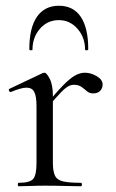

<svg xmlns="http://www.w3.org/2000/svg" viewBox="-20 -648 404 668"><path d="M143 -271 139 -282Q176 -327 200 -351.5Q224 -376 241.5 -385.5Q259 -395 275 -395Q296 -395 316.5 -383Q337 -371 337 -354Q337 -341 328.5 -332Q320 -323 304 -323Q291 -323 282 -331Q273 -339 263 -346Q253 -353 237 -353Q228 -353 218 -348Q208 -343 191 -325.5Q174 -308 143 -271ZM45 0Q42 0 42 -6Q42 -12 45 -12Q84 -12 95.5 -25.5Q107 -39 107 -81V-279Q107 -312 99.5 -327.5Q92 -343 72 -343Q62 -343 48.5 -339Q35 -335 18 -328Q14 -327 11.5 -332Q9 -337 13 -339L129 -394Q132 -395 135 -395Q142 -395 153 -374Q164 -353 164 -313V-81Q164 -53 171 -37.5Q178 -22 199 -17Q220 -12 261 -12Q265 -12 265 -6Q265 0 261 0Q237 0 204.5 -1Q172 -2 136 -2Q110 -2 86 -1Q62 0 45 0ZM93 -475Q93 -473 87.5 -473Q82 -473 82 -477Q82 -551 108.5 -589.5Q135 -628 185 -628Q235 -628 261 -589.5Q287 -551 287 -477Q287 -473 281.5 -473Q276 -473 276 -475Q276 -518 249.5 -548Q223 -578 185 -578Q145 -578 119 -548Q93 -518 93 -475Z"/></svg>

Font: Cormorant Light
Style: Regular
Weight: 400
Version: Version 4.000